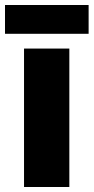

<svg xmlns="http://www.w3.org/2000/svg" viewBox="-35 -747 374 767"><path d="M319 -727H-15V-612H319ZM242 0V-553H61V0Z"/></svg>

Font: Noto Sans Gujarati UI SemiCondensed Black
Style: Regular
Weight: 900
Width: 4
Designer: Jelle Bosma - Monotype Design Team, Universal Thirst
Foundry: Monotype Imaging Inc.
Version: Version 2.106